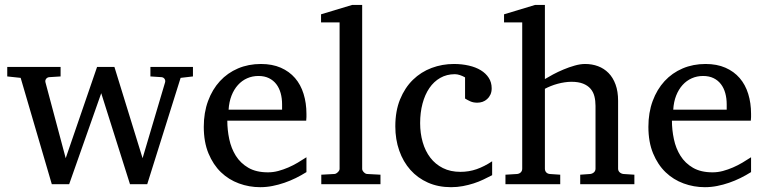

<svg xmlns="http://www.w3.org/2000/svg" viewBox="-20 -757 3141 789"><path d="M722.2 -437 585 0H514.2L396 -374L264.2 0H192.9L64.9 -437L9.8 -442.9V-481.9H229V-442.9L182.1 -439.9Q173.8 -439 169.2 -432.6Q164.6 -426.3 167 -418L250 -106.9L378.9 -481.9H450.2L565.9 -106.9L658.2 -418Q660.6 -425.8 656.5 -432.4Q652.3 -439 644 -439.9L598.1 -442.9V-481.9H772.9V-442.9Z M1239.3 -49.8Q1218.3 -36.6 1195.6 -25.4Q1172.9 -14.2 1148.7 -5.9Q1124.5 2.4 1099.6 7.3Q1074.7 12.2 1049.3 12.2Q1003.9 12.2 961.9 -3.2Q919.9 -18.6 887.9 -49.3Q856 -80.1 836.7 -126.7Q817.4 -173.3 817.4 -235.8Q817.4 -294.4 835 -342Q852.5 -389.6 883.8 -423.6Q915 -457.5 958 -475.8Q1001 -494.1 1052.2 -494.1Q1098.6 -494.1 1133.8 -478.8Q1168.9 -463.4 1192.4 -436.3Q1215.8 -409.2 1227.5 -371.3Q1239.3 -333.5 1239.3 -289.1Q1239.3 -283.7 1239.3 -275.9Q1239.3 -268.1 1238.3 -261.2H914.1Q914.1 -223.1 922.1 -185.1Q930.2 -147 949.2 -116.7Q968.3 -86.4 1000.5 -67.6Q1032.7 -48.8 1081.1 -48.8Q1102.5 -48.8 1123.5 -54.4Q1144.5 -60.1 1164.8 -68.8Q1185.1 -77.6 1203.6 -88.6Q1222.2 -99.6 1239.3 -110.8ZM1139.2 -328.1Q1139.2 -353 1133.3 -374.3Q1127.4 -395.5 1115.5 -411.1Q1103.5 -426.8 1085.2 -435.8Q1066.9 -444.8 1042 -444.8Q1017.1 -444.8 995.6 -435.3Q974.1 -425.8 957.8 -407.7Q941.4 -389.6 931.4 -364Q921.4 -338.4 919.4 -306.2H1139.2Z M1300.3 0V-39.1L1353.5 -42Q1360.4 -42 1367.9 -49.1Q1375.5 -56.2 1375.5 -63V-665H1299.3V-698.2L1427.2 -736.8H1468.3V-63Q1468.3 -56.2 1475.3 -49.1Q1482.4 -42 1489.3 -42L1543.5 -39.1V0Z M1845.2 -494.1Q1877.9 -494.1 1906.5 -487.5Q1935.1 -481 1955.8 -468.3Q1976.6 -455.6 1988.5 -437Q2000.5 -418.5 2000.5 -394Q2000.5 -379.4 1995.4 -368.4Q1990.2 -357.4 1981.9 -349.9Q1973.6 -342.3 1963.1 -338.6Q1952.6 -335 1941.4 -335Q1924.8 -335 1912.6 -340.6Q1900.4 -346.2 1891.1 -352.1V-439Q1880.9 -444.8 1869.9 -448.5Q1858.9 -452.1 1849.1 -452.1Q1815.9 -452.1 1789.3 -437Q1762.7 -421.9 1744.4 -395Q1726.1 -368.2 1716.3 -331.3Q1706.5 -294.4 1706.5 -251Q1706.5 -209.5 1717 -172.9Q1727.5 -136.2 1748.3 -109.1Q1769 -82 1800 -66.4Q1831.1 -50.8 1872.1 -50.8Q1907.2 -50.8 1938.7 -61.8Q1970.2 -72.8 2002.4 -94.2V-37.1Q1985.4 -28.3 1966.6 -19.3Q1947.8 -10.3 1926.5 -3.4Q1905.3 3.4 1882.1 7.8Q1858.9 12.2 1833.5 12.2Q1780.8 12.2 1738.5 -6.6Q1696.3 -25.4 1666.5 -58.8Q1636.7 -92.3 1620.6 -138.2Q1604.5 -184.1 1604.5 -237.8Q1604.5 -300.8 1624 -348.6Q1643.6 -396.5 1676.8 -429Q1710 -461.4 1753.7 -477.8Q1797.4 -494.1 1845.2 -494.1Z M2364.3 0V-39.1L2405.3 -42Q2414.1 -43 2420.7 -48.8Q2427.2 -54.7 2427.2 -64V-321.8Q2427.2 -343.3 2422.6 -361.3Q2418 -379.4 2406.5 -392.6Q2395 -405.8 2376 -413.3Q2356.9 -420.9 2328.1 -420.9Q2314.9 -420.9 2300.3 -418.7Q2285.6 -416.5 2271.2 -412.6Q2256.8 -408.7 2243.4 -403.3Q2230 -397.9 2219.2 -392.1V-64Q2219.2 -54.7 2224.6 -48.8Q2230 -43 2239.3 -42L2282.2 -39.1V0H2057.1V-39.1L2105 -42Q2114.3 -43 2120.1 -48.8Q2126 -54.7 2126 -64V-665H2051.3V-698.2L2179.2 -736.8H2219.2V-432.1Q2232.9 -440.4 2252.9 -451.2Q2272.9 -461.9 2295.7 -471.4Q2318.4 -481 2341.6 -487.5Q2364.7 -494.1 2384.3 -494.1Q2413.1 -494.1 2437.7 -484.9Q2462.4 -475.6 2480.7 -457Q2499 -438.5 2509.5 -409.9Q2520 -381.3 2520 -342.8V-64Q2520 -54.7 2526.6 -48.8Q2533.2 -43 2542 -42L2586.9 -39.1V0Z M3066.4 -49.8Q3045.4 -36.6 3022.7 -25.4Q3000 -14.2 2975.8 -5.9Q2951.7 2.4 2926.8 7.3Q2901.9 12.2 2876.5 12.2Q2831.1 12.2 2789.1 -3.2Q2747.1 -18.6 2715.1 -49.3Q2683.1 -80.1 2663.8 -126.7Q2644.5 -173.3 2644.5 -235.8Q2644.5 -294.4 2662.1 -342Q2679.7 -389.6 2710.9 -423.6Q2742.2 -457.5 2785.2 -475.8Q2828.1 -494.1 2879.4 -494.1Q2925.8 -494.1 2960.9 -478.8Q2996.1 -463.4 3019.5 -436.3Q3043 -409.2 3054.7 -371.3Q3066.4 -333.5 3066.4 -289.1Q3066.4 -283.7 3066.4 -275.9Q3066.4 -268.1 3065.4 -261.2H2741.2Q2741.2 -223.1 2749.3 -185.1Q2757.3 -147 2776.4 -116.7Q2795.4 -86.4 2827.6 -67.6Q2859.9 -48.8 2908.2 -48.8Q2929.7 -48.8 2950.7 -54.4Q2971.7 -60.1 2991.9 -68.8Q3012.2 -77.6 3030.8 -88.6Q3049.3 -99.6 3066.4 -110.8ZM2966.3 -328.1Q2966.3 -353 2960.4 -374.3Q2954.6 -395.5 2942.6 -411.1Q2930.7 -426.8 2912.4 -435.8Q2894 -444.8 2869.1 -444.8Q2844.2 -444.8 2822.8 -435.3Q2801.3 -425.8 2784.9 -407.7Q2768.6 -389.6 2758.5 -364Q2748.5 -338.4 2746.6 -306.2H2966.3Z"/></svg>

Font: Tagmukay Beta
Style: Regular
Weight: 400
Designer: Peter Martin
Foundry: SIL International
Version: Version 2.000; dev 82b92eM